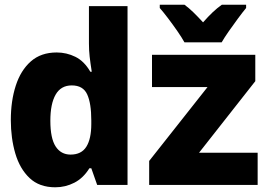

<svg xmlns="http://www.w3.org/2000/svg" viewBox="-20 -786 1167 816"><path d="M215 10Q147 10 105.5 -29.5Q64 -69 45 -134Q26 -199 26 -276Q26 -357 47 -422Q68 -487 111 -525Q154 -563 221 -563Q263 -563 300.5 -544.5Q338 -526 364 -481H370Q364 -519 361 -545.5Q358 -572 358 -601V-760H522V0H393L368 -71H360Q334 -29 296 -9.5Q258 10 215 10ZM280 -129Q326 -129 347 -162.5Q368 -196 368 -259V-274Q368 -347 350.5 -385Q333 -423 285 -423Q239 -423 216.5 -384Q194 -345 194 -273Q194 -198 216.5 -163.5Q239 -129 280 -129ZM614 0V-102L862 -416H626V-553H1065V-441L826 -137H1075V0ZM764 -606Q753 -626 734 -653.5Q715 -681 694.5 -708Q674 -735 659 -752V-766H764Q783 -752 802 -733.5Q821 -715 843 -691Q865 -716 884 -734Q903 -752 923 -766H1026V-752Q1011 -734 991.5 -707.5Q972 -681 953 -654Q934 -627 922 -606Z"/></svg>

Font: Noto Sans Mono SemiCondensed Black
Style: Regular
Weight: 900
Width: 4
Designer: Monotype Design Team
Foundry: Monotype Imaging Inc.
Version: Version 2.014; ttfautohint (v1.8.4.7-5d5b)